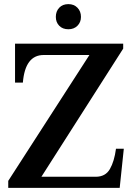

<svg xmlns="http://www.w3.org/2000/svg" viewBox="-20 -912 648 932"><path d="M251 -830Q251 -857 267.5 -874.5Q284 -892 312 -892Q339 -892 356 -874.5Q373 -857 373 -830Q373 -804 356 -787Q339 -770 312 -770Q284 -770 267.5 -787Q251 -804 251 -830ZM20 -34 414 -645H192Q102 -645 91 -511H53V-700H578V-676L181 -54H445Q492 -54 513.5 -91.5Q535 -129 543 -190H581L561 0H20Z"/></svg>

Font: Taviraj DemiBold
Style: Regular
Weight: 600
Designer: Katatrad Team
Foundry: CadsonDemak
Version: Version 1.030